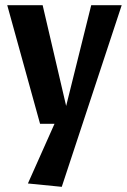

<svg xmlns="http://www.w3.org/2000/svg" viewBox="-20 -530 491 743"><path d="M191 -51H135L8 -510H145L236 -120L333 -510H451L219 193L88 180Z"/></svg>

Font: Sansita Medium
Style: Regular
Weight: 500
Designer: Pablo Cosgaya
Foundry: Omnibus-Type
Version: Version 1.006